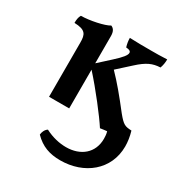

<svg xmlns="http://www.w3.org/2000/svg" viewBox="-167 -592 917 966"><g transform="rotate(30 291.0 -109.0)"><path d="M554 -60C516 -62 506 -65 469 -110C413 -182 370 -234 324 -281L398 -348C447 -393 478 -406 522 -408C528 -424 531 -442 531 -460C497 -458 463 -458 437 -458C398 -458 352 -458 314 -460C314 -442 317 -426 322 -409C341 -408 350 -403 350 -393C350 -380 335 -360 294 -323L227 -262V-420C227 -448 217 -461 202 -467C176 -450 94 -433 45 -433C37 -420 35 -404 35 -386C101 -384 110 -362 110 -315V0H227V-225C294 -151 379 -41 411 9C424 7 437 5 450 4C454 18 455 32 455 45C455 128 394 177 310 177C273 177 230 168 188 146C173 155 166 174 165 188C209 233 257 249 318 249C457 249 567 161 567 25C567 0 563 -30 554 -60Z"/></g></svg>

Font: Vollkorn Semibold
Style: Regular
Weight: 600
Designer: Friedrich Althausen
Foundry: Friedrich Althausen
Version: Version 4.015;PS 004.015;hotconv 1.0.88;makeotf.lib2.5.64775